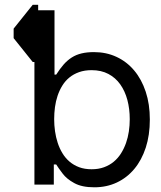

<svg xmlns="http://www.w3.org/2000/svg" viewBox="-20 -770 671 801"><path d="M36.9 -610.8V-650.6L116.5 -750H139.2V-727.3H207.4V-458.8H214.5Q230.1 -483.3 245.7 -501.1Q261.4 -518.8 279.7 -530.4Q297.9 -541.9 320.3 -547.2Q342.7 -552.6 372.2 -552.6Q423.3 -552.6 466.1 -532.7Q508.9 -512.8 539.8 -476Q570.7 -439.3 587.9 -387.4Q605.1 -335.6 605.1 -271.3Q605.1 -206.3 588.1 -154.1Q571 -101.9 540.3 -65.2Q509.6 -28.4 467.2 -8.5Q424.7 11.4 373.6 11.4Q321 11.4 289.4 -6.4Q257.5 -23.8 240.8 -46.5Q232.2 -57.9 225.7 -67.1Q219.1 -76.3 214.5 -83.8H204.5V0H123.6V-511.4H116.5ZM362.2 -63.9Q391 -63.9 413.9 -72.3Q436.8 -80.6 454.5 -95.3Q472.3 -110.1 484.9 -130.1Q497.5 -150.2 505.7 -173.3Q513.8 -196.4 517.6 -221.8Q521.3 -247.2 521.3 -272.7Q521.3 -315.7 511.4 -353Q501.4 -390.3 481.7 -418Q462 -445.7 432.2 -461.5Q402.3 -477.3 362.2 -477.3Q333.1 -477.3 310 -469.1Q286.9 -460.9 269.5 -446.7Q252.1 -432.5 240.1 -413Q228 -393.5 220.3 -370.7Q212.7 -348 209.3 -323Q206 -297.9 206 -272.7Q206 -247.9 209.5 -222.7Q213.1 -197.4 220.7 -174.2Q228.3 -150.9 240.4 -130.9Q252.5 -110.8 269.9 -95.9Q287.3 -81 310.2 -72.4Q333.1 -63.9 362.2 -63.9Z"/></svg>

Font: Inter P
Style: Regular
Weight: 400
Designer: Rasmus Andersson
Foundry: rsms
Version: Version 3.018;git-588b23468